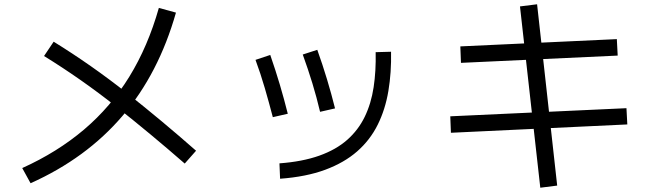

<svg xmlns="http://www.w3.org/2000/svg" viewBox="-20 -810 3040 898"><path d="M123 47 84 -24Q248 -98 373 -204Q498 -310 585 -451.5Q672 -593 723 -773L803 -751Q722 -466 553 -268Q384 -70 123 47ZM897 -105 844 -45Q687 -182 524 -311Q361 -440 186 -548L231 -615Q409 -505 574 -374.5Q739 -244 897 -105Z M1290 26 1287 -46Q1395 -54 1473.5 -82Q1552 -110 1604 -156Q1656 -202 1686 -264Q1716 -326 1727.5 -402Q1739 -478 1737 -566L1809 -568Q1811 -471 1796.5 -384.5Q1782 -298 1746.5 -226.5Q1711 -155 1650.5 -102Q1590 -49 1501 -16Q1412 17 1290 26ZM1256 -262Q1238 -331 1218.5 -398Q1199 -465 1175 -530L1244 -553Q1269 -481 1289 -413.5Q1309 -346 1326 -278ZM1477 -287Q1461 -355 1441 -420.5Q1421 -486 1396 -555L1464 -577Q1489 -507 1509.5 -439Q1530 -371 1547 -303Z M2865 -627 2869 -550 2136 -516 2133 -593ZM2910 -304 2914 -228 2089 -189 2086 -266ZM2586 58 2507 68 2412 -780 2492 -790Z"/></svg>

Font: Murecho Thin
Style: Regular
Weight: 400
Version: Version 1.010